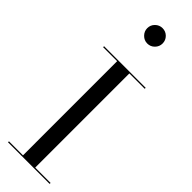

<svg xmlns="http://www.w3.org/2000/svg" viewBox="-345 -1054 1060 1060"><g transform="rotate(45 185.0 -524.5)"><path d="M22.5 0V-7.5H132V-742.5H22.5V-750H347.5V-742.5H227.5V-7.5H347.5V0ZM180.5 -929Q156 -929 138.2 -947Q120.5 -965 120.5 -989Q120.5 -1014 138.2 -1031.5Q156 -1049 180.5 -1049Q205.5 -1049 223 -1031.5Q240.5 -1014 240.5 -989Q240.5 -964.5 223 -946.8Q205.5 -929 180.5 -929Z"/></g></svg>

Font: Bodoni Moda 28pt
Style: Regular
Weight: 400
Designer: Owen Earl
Foundry: indestructible type
Version: Version 2.005